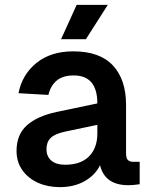

<svg xmlns="http://www.w3.org/2000/svg" viewBox="-20 -757 640 789"><path d="M226 12Q176 12 136 -6Q96 -24 72 -57.5Q48 -91 48 -137Q48 -204 90.5 -242Q133 -280 213 -297L380 -332Q380 -447 283 -447Q237 -447 212 -425Q187 -403 179 -367L56 -374Q71 -451 130 -498.5Q189 -546 281 -546Q390 -546 444 -488Q498 -430 498 -326V-127Q498 -107 505.5 -99.5Q513 -92 528 -92H554V0Q548 1 534.5 2.5Q521 4 507 4Q411 4 391 -78Q372 -38 328.5 -13Q285 12 226 12ZM247 -80Q312 -80 346 -114.5Q380 -149 380 -208V-244L247 -216Q205 -207 188 -190Q171 -173 171 -144Q171 -114 191 -97Q211 -80 247 -80ZM231 -596 295 -737H423L333 -596Z"/></svg>

Font: Geist Mono SemiBold
Style: Regular
Weight: 600
Monospace: yes
Designer: Basement.studio, Andrés Briganti, Mateo Zaragoza
Foundry: Basement.studio, Vercel, Andrés Briganti, Guido Ferreyra, Mateo Zaragoza
Version: Version 1.500; ttfautohint (v1.8.4.7-5d5b)